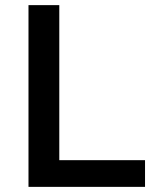

<svg xmlns="http://www.w3.org/2000/svg" viewBox="-20 -728 624 748"><path d="M545 0H91V-708H211V-104H545Z"/></svg>

Font: Metropolitano Medium
Style: Regular
Weight: 500
Designer: Fonts by Alex Slobzheninov & Chris M. Simpson / Changes by Cristiano Sobral
Foundry: Fonts by Alex Slobzheninov & Chris M. Simpson / Changes by Cristiano Sobral
Version: Version 1.00;August 30, 2020;FontCreator 13.0.0.2681 64-bit